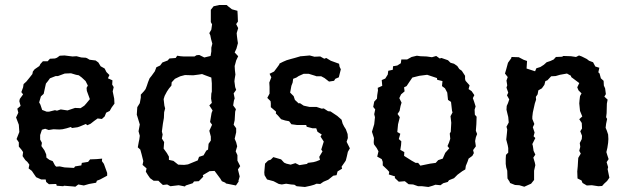

<svg xmlns="http://www.w3.org/2000/svg" viewBox="-20 -731 2511 765"><path d="M206 9 204 2 175 3 164 -6 162 -16H144L124 -25L113 -41L107 -50L94 -60L97 -75L89 -86L81 -93L70 -109L72 -125L66 -134L55 -147V-164L46 -177L57 -205L55 -234L44 -263L53 -282L49 -298L62 -309L57 -328L59 -337L72 -355L65 -364L72 -383L74 -396L85 -406L98 -422L109 -436L111 -446L118 -455L137 -468L141 -476L151 -487H170L179 -497L199 -498L207 -501L218 -509L237 -510L269 -506L285 -507L304 -502L322 -501L327 -499L337 -493L361 -490L372 -482L381 -467L397 -458L404 -444L416 -432L410 -419L428 -411L427 -394L433 -384L429 -367L435 -338L436 -318L425 -303L417 -289L403 -282L397 -267L386 -257L369 -259L355 -249L341 -238L328 -232L322 -237L298 -227L289 -224L267 -221L262 -225L246 -220L229 -216L216 -215L193 -216L174 -213L160 -218L147 -214L140 -193V-175L147 -162L145 -149L157 -132L164 -116L165 -103L177 -94L190 -89L199 -72L204 -67L218 -68L237 -64L275 -62L279 -68L304 -72L306 -82L331 -86L339 -96L364 -97L387 -99L386 -89L394 -78L407 -42V-31L379 -16L366 -11L363 -3L335 2L314 8L292 4L280 13L273 12L235 9L232 11ZM166 -286H175L199 -292L207 -290L222 -295L249 -291L264 -296L279 -301L301 -300L316 -310L324 -319L338 -336L326 -369L325 -381L330 -390L321 -408L306 -422L294 -431L283 -433L263 -439L238 -438L211 -428H202L179 -419L171 -408L163 -398L159 -380L154 -357L143 -347L136 -323L141 -314L148 -293Z M659 11 646 4 629 6 619 -3 611 -11H592L578 -21L569 -34L561 -47L564 -60L548 -74L551 -89L544 -117L539 -135L529 -144L533 -166L535 -175L537 -190L532 -208L537 -235L527 -268L525 -274L527 -304L537 -320L541 -342V-354L554 -368L560 -376L565 -389L570 -404L576 -419L584 -429L597 -447L603 -463L618 -470L627 -482L648 -490L655 -498L680 -500L686 -509L699 -507L712 -506H755L763 -511L774 -512L794 -502L819 -508L822 -526V-541L826 -557L821 -575L818 -590L814 -599L822 -613L825 -634L820 -643V-680V-692L831 -706L853 -711H883L890 -705L904 -694L926 -688L927 -671L928 -645L921 -635L929 -619L923 -599L924 -588L926 -572L928 -559L922 -537L915 -522L929 -507L921 -490L917 -475L915 -468L916 -451L918 -434L915 -416L914 -407L917 -384L921 -373L911 -359L915 -339L912 -330L909 -311L920 -296L917 -286L915 -252L911 -234L921 -220V-204L915 -178L921 -164L925 -148L919 -128L926 -113V-91L937 -69L928 -56L935 -28L930 -10L931 -8L920 8L880 0L878 -3L864 -9L858 -19L835 -50L815 -49L788 -33L790 -27L772 -9L753 -8L748 -1L720 8L717 12L692 7ZM714 -74 729 -76 768 -92 773 -106 791 -112 802 -131 809 -135 811 -158 820 -171V-187L814 -210L825 -234L817 -245L823 -281L827 -291L814 -311L824 -321L821 -338L822 -358L824 -366V-399L822 -422L795 -432L785 -436L773 -434L750 -431L717 -432L698 -427L677 -417L664 -403L663 -390L653 -378L645 -366L636 -349L632 -336L635 -310L638 -299L634 -284L633 -261L629 -238L625 -207L628 -195L625 -179L634 -165L632 -139L645 -121L653 -107V-94L671 -90L690 -75Z M1091 2 1070 -9 1044 -16 1034 -33 1033 -44 1036 -79 1048 -91 1059 -95 1069 -105 1100 -96 1112 -83 1121 -79 1138 -75 1157 -81 1173 -73 1204 -78 1206 -82 1229 -85 1240 -88 1255 -94 1252 -106 1265 -128 1260 -135 1270 -167 1257 -187 1262 -195 1245 -206 1240 -220H1225L1202 -226L1200 -233H1163L1141 -236L1132 -248L1116 -251L1100 -256L1088 -270L1079 -279L1080 -286L1059 -304V-319L1058 -328L1045 -341L1054 -358V-385L1053 -402L1061 -423L1054 -437L1072 -446L1084 -462L1092 -473L1094 -478L1108 -485L1122 -491L1139 -496L1154 -500L1178 -507H1181L1214 -510L1233 -505L1256 -506L1272 -497L1280 -500L1298 -489L1331 -477L1333 -465L1338 -455L1330 -423L1316 -417L1311 -409L1291 -406L1273 -420L1260 -427H1241L1236 -429L1210 -437H1190L1170 -428L1161 -422L1148 -417L1146 -402L1141 -389L1136 -362L1150 -348L1155 -333L1170 -319L1175 -320L1190 -310L1213 -305H1241L1262 -298L1270 -299L1287 -288L1297 -287L1312 -277L1324 -269L1341 -254L1345 -239L1351 -227L1358 -216L1365 -197L1366 -181L1361 -166L1374 -140L1366 -126L1362 -108L1358 -92L1355 -87L1341 -67L1343 -59L1325 -48L1321 -33L1308 -31L1288 -15L1281 -12L1269 -7L1256 2L1241 1L1232 5L1218 9L1195 14L1162 11L1153 5L1140 4L1120 1L1103 4Z M1687 14 1662 11H1646L1626 4L1608 3L1593 -9L1569 -7L1553 -22L1554 -28L1529 -36L1531 -46L1523 -55L1505 -72V-86L1501 -97L1483 -107L1488 -128L1481 -141L1470 -156L1469 -164L1470 -181L1462 -206L1471 -236L1474 -264L1471 -276L1475 -295L1467 -305L1471 -326L1482 -338L1483 -352L1486 -371L1485 -381L1503 -389L1501 -412L1515 -418L1525 -434L1527 -449L1545 -453L1546 -467L1563 -470L1577 -479L1579 -494H1602L1620 -504L1641 -509L1655 -507L1680 -506L1701 -503L1718 -508L1732 -498L1739 -500L1765 -491L1775 -481L1789 -477L1802 -468L1810 -456L1820 -449L1833 -429V-416L1835 -409L1851 -391L1847 -376L1859 -368L1870 -352L1864 -340L1869 -326L1875 -307L1871 -294L1872 -274L1879 -266L1878 -236L1876 -210L1881 -197L1876 -184L1873 -169L1876 -148L1865 -133L1868 -121L1862 -110L1847 -99L1843 -87L1836 -70L1834 -56L1822 -49L1803 -35L1789 -21L1769 -13L1764 -6L1746 -1L1735 7L1715 5L1704 9ZM1655 -71 1694 -79 1716 -82 1726 -93 1744 -99 1754 -122 1770 -140 1763 -149 1769 -163 1774 -178 1772 -199 1776 -206 1778 -242 1775 -268 1783 -283 1781 -290 1777 -325 1765 -333 1762 -362 1753 -379 1741 -388 1743 -408 1722 -413 1721 -420 1682 -433 1651 -429 1623 -422 1610 -403 1600 -388 1590 -383 1592 -367 1578 -355 1571 -340 1580 -322 1576 -309 1572 -289 1564 -277 1573 -264 1566 -236 1563 -205 1575 -198 1569 -177 1579 -168 1578 -153 1575 -134 1591 -125 1590 -110 1620 -91 1636 -82H1646Z M2004 -481 2017 -499 2018 -504 2047 -503 2066 -493 2080 -488 2078 -458 2112 -447 2117 -459 2133 -464 2147 -473 2158 -483 2173 -488 2186 -494 2195 -504 2220 -505 2224 -508 2255 -507 2275 -504 2287 -510 2298 -506 2318 -496 2327 -489 2343 -483 2352 -466 2368 -461 2364 -443 2369 -438 2374 -419 2385 -409 2386 -390 2391 -379 2394 -356 2388 -346 2401 -334 2398 -318 2397 -280 2395 -264 2399 -257 2395 -238 2393 -222 2398 -210 2403 -195 2404 -177 2403 -162 2400 -142 2396 -125 2400 -112 2405 -97 2397 -85 2403 -65 2401 -57 2408 -23 2399 -10 2387 1 2379 10 2364 11 2338 7 2318 8 2301 -2 2297 -12 2281 -20 2280 -48 2282 -69 2283 -87 2284 -102 2294 -119 2288 -130 2292 -146 2290 -161 2298 -177 2299 -190 2292 -208 2299 -219 2298 -241 2288 -256 2300 -267 2291 -289 2288 -319 2289 -331 2291 -348 2297 -359 2285 -371 2280 -383 2288 -400 2256 -424 2255 -429 2239 -438 2211 -433 2194 -428 2176 -427 2161 -411 2153 -408 2149 -393 2139 -379 2125 -371 2122 -355 2115 -345 2116 -334 2111 -319 2103 -283 2101 -266V-257L2109 -237L2103 -224L2110 -203L2106 -188L2113 -181L2101 -157L2103 -150L2106 -130L2113 -115L2105 -103L2111 -83L2113 -73L2108 -51V-20V-14L2096 1L2089 4L2069 13L2049 7L2032 6L2012 -2L2011 -6L2002 -20L2001 -51L1997 -64L1995 -78V-99L1996 -114L2005 -123V-141L2003 -152L1997 -175L1998 -184L2000 -203L2001 -215L1998 -226L2007 -243L2005 -265L2002 -277L1998 -294L1999 -309L2004 -320L2009 -335L2000 -351L2005 -362L1998 -382L2001 -391L1998 -410L2003 -424L1992 -438L1997 -455Z"/></svg>

Font: Winky Rough
Style: Regular
Weight: 400
Designer: Simon Atzbach
Foundry: typofactur
Version: Version 1.206